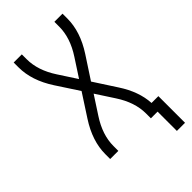

<svg xmlns="http://www.w3.org/2000/svg" viewBox="-267 -811 1034 1034"><g transform="rotate(-45 250.0 -294.0)"><path d="M425 147V0H374V-37Q374 -122 317 -209L250 -312L183 -209Q126 -122 126 -37V0H64V-37Q64 -137 131 -240L214 -368L131 -495Q64 -598 64 -698V-735H126V-698Q126 -613 183 -526L250 -423L317 -526Q374 -613 374 -698V-735H436V-698Q436 -598 369 -495L286 -368L369 -240Q430 -147 435 -56H487V147Z"/></g></svg>

Font: Iosevka SS01 Light
Style: Regular
Weight: 300
Monospace: yes
Designer: Belleve Invis
Foundry: Belleve Invis
Version: 2.3.3; ttfautohint (v1.8.3)